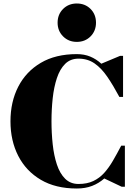

<svg xmlns="http://www.w3.org/2000/svg" viewBox="-20 -1070 774 1100"><path d="M420 10Q298.5 10 213.8 -40Q129 -90 84.5 -177Q40 -264 40 -375Q40 -486.5 84.5 -573.2Q129 -660 213.8 -710Q298.5 -760 420 -760Q462.5 -760 497 -745.8Q531.5 -731.5 560.5 -705L668 -750H685V-514.5H664Q629 -580 595.2 -629.5Q561.5 -679 522 -706.5Q482.5 -734 430 -734Q383.5 -734 353.2 -704Q323 -674 306 -622.8Q289 -571.5 282 -507.5Q275 -443.5 275 -375Q275 -307 282 -242.8Q289 -178.5 306 -127.2Q323 -76 353.2 -46Q383.5 -16 430 -16Q479 -16 514.5 -32.8Q550 -49.5 577 -79.5Q604 -109.5 627.2 -149.5Q650.5 -189.5 674.5 -235.5H695.5V0H677.5L577.5 -47.5Q546.5 -20 507.8 -5Q469 10 420 10ZM420 -830Q373 -830 341.5 -861.5Q310 -893 310 -940Q310 -987.5 341.5 -1018.8Q373 -1050 420 -1050Q467.5 -1050 498.8 -1018.8Q530 -987.5 530 -940Q530 -893 498.8 -861.5Q467.5 -830 420 -830Z"/></svg>

Font: Bodoni Moda Black
Style: Regular
Weight: 900
Version: Version 2.005